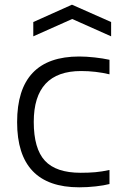

<svg xmlns="http://www.w3.org/2000/svg" viewBox="-20 -790 534 819"><path d="M122 -696 287 -770 454 -696V-635L288 -709L122 -635ZM318 9Q53 9 53 -269Q53 -549 318 -549Q348 -549 384 -545Q420 -541 447 -535V-473Q388 -487 326 -487Q124 -487 124 -270Q124 -156 171.5 -104.5Q219 -53 324 -53Q359 -53 387 -55.5Q415 -58 447 -65V-5Q424 1 388.5 5Q353 9 318 9Z"/></svg>

Font: Encode Sans Wide
Style: Light
Weight: 300
Designer: Pablo Impallari, Andres Torresi
Foundry: Pablo Impallari, Andres Torresi
Version: Version 1.000; ttfautohint (v1.00) -l 8 -r 50 -G 200 -x 14 -